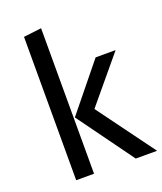

<svg xmlns="http://www.w3.org/2000/svg" viewBox="-139 -840 786 930"><g transform="rotate(-20 254.5 -375.0)"><path d="M184 0H92V-739L184 -750ZM293 -294 509 0H399L190 -288L384 -527H487Z"/></g></svg>

Font: FiraGOUPP
Style: Medium
Weight: 400
Designer: bBox Type
Foundry: bBox Type GmbH
Version: Version 1.001